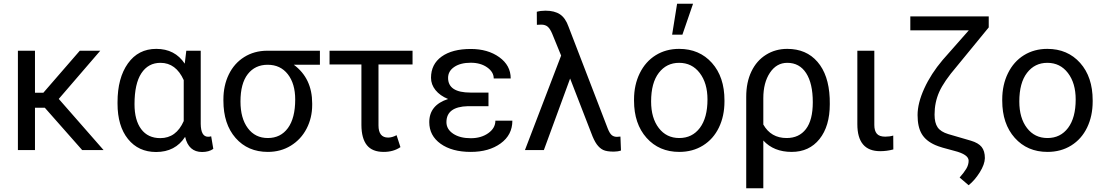

<svg xmlns="http://www.w3.org/2000/svg" viewBox="-20 -798 5875 1021"><path d="M218.3 -225.1H166V0H75.2V-528.3H166V-304.7H210.4L404.3 -528.3H513.2L292.5 -272L530.8 0H417Z M1047.4 -528.3V-139.2Q1048.3 -70.8 1086.4 -70.8Q1095.7 -70.8 1103 -73.2L1114.3 -6.3Q1090.8 10.3 1054.7 10.3Q982.9 10.3 964.4 -70.3Q912.1 10.3 810.1 10.3Q716.3 10.3 660.6 -58.8Q605 -127.9 605 -247.1V-254.4Q605 -383.3 660.2 -460.7Q715.3 -538.1 811 -538.1Q910.2 -538.1 962.4 -459.5L970.7 -528.3ZM695.3 -244.1Q695.3 -158.7 731 -111.1Q766.6 -63.5 832.5 -63.5Q917 -63.5 957 -154.3V-372.1Q915.5 -463.9 833.5 -463.9Q768.1 -463.9 731.7 -408.4Q695.3 -353 695.3 -244.1Z M1681.2 -453.6H1542.5Q1640.1 -381.3 1640.1 -248V-239.7Q1640.1 -171.4 1610.4 -114Q1580.6 -56.6 1526.6 -23.4Q1472.7 9.8 1404.3 9.8Q1297.9 9.8 1232.9 -64.2Q1168 -138.2 1168 -262.7V-269Q1168 -343.3 1196.8 -402.3Q1225.6 -461.4 1278.6 -494.6Q1331.5 -527.8 1399.9 -528.3H1681.2ZM1258.8 -258.3Q1258.8 -168.9 1297.9 -116.5Q1336.9 -64 1404.3 -64Q1472.2 -64 1511 -116.9Q1549.8 -169.9 1549.8 -269Q1549.8 -353 1510.5 -403.3Q1471.2 -453.6 1403.3 -453.6Q1336.4 -453.6 1297.6 -403.8Q1258.8 -354 1258.8 -258.3Z M2173.8 -455.1H1992.7V-131.3Q1992.7 -66.4 2043.9 -66.4Q2064.9 -66.4 2088.9 -79.1L2109.4 -15.6Q2072.3 9.8 2020.5 9.8Q1959.5 9.8 1930.9 -26.1Q1902.3 -62 1901.9 -133.3V-455.1H1732.4V-528.3H2173.8Z M2354 -148.4Q2354 -110.8 2389.9 -86.9Q2425.8 -63 2483.4 -63Q2538.6 -63 2576.4 -89.8Q2614.3 -116.7 2614.3 -156.2H2704.6Q2704.6 -80.6 2642.3 -35.4Q2580.1 9.8 2483.4 9.8Q2383.8 9.8 2323.2 -33.4Q2262.7 -76.7 2262.7 -148.4Q2262.7 -239.3 2362.8 -271.5Q2319.8 -289.1 2295.9 -318.8Q2272 -348.6 2272 -384.3Q2272 -456.5 2328.4 -497.1Q2384.8 -537.6 2483.4 -537.6Q2574.2 -537.6 2635 -493.9Q2695.8 -450.2 2695.8 -380.9H2605.5Q2605.5 -415 2570.6 -439.7Q2535.6 -464.4 2483.4 -464.4Q2428.7 -464.4 2395.8 -442.1Q2362.8 -419.9 2362.8 -383.8Q2362.8 -305.7 2481.9 -305.7H2577.6V-233.4H2468.3Q2354 -230.5 2354 -148.4Z M2880.9 -741.2Q2928.7 -741.2 2958 -721.7Q2987.3 -702.1 3003.4 -655.8L3211.9 -114.3Q3221.7 -89.4 3232.7 -79.8Q3243.7 -70.3 3260.7 -70.3L3279.3 -71.8L3282.2 2.4Q3264.6 8.3 3244.1 8.3Q3206.5 8.3 3187.5 -0.7Q3168.5 -9.8 3153.3 -30.8Q3138.2 -51.8 3124 -90.8L3011.7 -380.4L2872.1 0H2771.5L2963.9 -502.4L2917 -617.2Q2905.8 -644.5 2892.8 -655.8Q2879.9 -667 2857.9 -667L2835 -666L2834.5 -735.4Q2855 -741.2 2880.9 -741.2Z M3351.6 -269Q3351.6 -346.7 3382.1 -408.7Q3412.6 -470.7 3467 -504.4Q3521.5 -538.1 3591.3 -538.1Q3699.2 -538.1 3765.9 -463.4Q3832.5 -388.7 3832.5 -264.6V-258.3Q3832.5 -181.2 3803 -119.9Q3773.4 -58.6 3718.5 -24.4Q3663.6 9.8 3592.3 9.8Q3484.9 9.8 3418.2 -64.9Q3351.6 -139.6 3351.6 -262.7ZM3442.4 -258.3Q3442.4 -170.4 3483.2 -117.2Q3523.9 -64 3592.3 -64Q3661.1 -64 3701.7 -117.9Q3742.2 -171.9 3742.2 -269Q3742.2 -356 3700.9 -409.9Q3659.7 -463.9 3591.3 -463.9Q3524.4 -463.9 3483.4 -410.6Q3442.4 -357.4 3442.4 -258.3ZM3580.6 -778.3H3665.5L3608.9 -613.8H3554.2Z M4166.5 -538.1Q4267.6 -538.1 4327.1 -469.2Q4386.7 -400.4 4392.1 -276.4L4392.6 -244.1Q4392.6 -127 4337.9 -58.6Q4283.2 9.8 4189.9 9.8Q4094.7 9.8 4039.1 -50.8V203.1H3948.2V-283.2Q3948.2 -360.4 3975.8 -418Q4003.4 -475.6 4053.5 -506.8Q4103.5 -538.1 4166.5 -538.1ZM4039.1 -135.7Q4079.6 -64 4163.1 -64Q4229 -64 4265.6 -111.6Q4302.2 -159.2 4302.2 -254.4Q4302.2 -354.5 4266.8 -409.2Q4231.4 -463.9 4166.5 -463.9Q4109.4 -463.9 4074.2 -411.1Q4039.1 -358.4 4039.1 -275.9Z M4629.4 -528.3V-133.3Q4629.4 -102.5 4642.8 -86.9Q4656.2 -71.3 4687.5 -71.3Q4710.9 -71.3 4730 -77.1L4730.5 -3.4Q4696.3 5.9 4660.6 5.9Q4539.1 5.9 4539.1 -137.7V-528.3Z M5237.8 -710.9V-652.3L5066.9 -443.8Q4999.5 -365.2 4974.6 -309.3Q4949.7 -253.4 4949.7 -188.5Q4949.7 -144.5 4966.1 -120.8Q4982.4 -97.2 5022.5 -85L5143.1 -49.8Q5182.6 -38.1 5200 -16.6Q5217.3 4.9 5217.3 43Q5216.3 76.7 5189.9 118.7Q5163.6 160.6 5130.9 187L5083 146Q5106 120.1 5118.4 99.4Q5130.9 78.6 5130.9 56.6Q5130.9 23.4 5055.7 4.4Q4980.5 -14.6 4954.1 -26.4Q4903.8 -48.3 4881.6 -85.7Q4859.4 -123 4859.4 -186Q4859.4 -249.5 4895 -327.6Q4930.7 -405.8 4992.7 -479L5131.8 -636.7H4820.8V-710.9Z M5309.6 -269Q5309.6 -346.7 5340.1 -408.7Q5370.6 -470.7 5425 -504.4Q5479.5 -538.1 5549.3 -538.1Q5657.2 -538.1 5723.9 -463.4Q5790.5 -388.7 5790.5 -264.6V-258.3Q5790.5 -181.2 5761 -119.9Q5731.4 -58.6 5676.5 -24.4Q5621.6 9.8 5550.3 9.8Q5442.9 9.8 5376.2 -64.9Q5309.6 -139.6 5309.6 -262.7ZM5400.4 -258.3Q5400.4 -170.4 5441.2 -117.2Q5481.9 -64 5550.3 -64Q5619.1 -64 5659.7 -117.9Q5700.2 -171.9 5700.2 -269Q5700.2 -356 5658.9 -409.9Q5617.7 -463.9 5549.3 -463.9Q5482.4 -463.9 5441.4 -410.6Q5400.4 -357.4 5400.4 -258.3Z"/></svg>

Font: RobotoInd
Style: Regular
Weight: 400
Designer: Google
Version: Version 2.001101; 2014